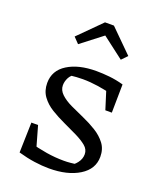

<svg xmlns="http://www.w3.org/2000/svg" viewBox="-136 -802 733 891"><g transform="rotate(20 230.5 -356.0)"><path d="M214 7Q180 7 141.5 1.5Q103 -4 61 -16L91 -77Q137 -64 180.5 -57Q224 -50 266 -50Q283 -50 298.5 -51.5Q314 -53 330 -55L296 -39Q317 -48 332.5 -68Q348 -88 348 -111Q348 -135 328 -151.5Q308 -168 276.5 -183.5Q245 -199 210 -215Q175 -231 143 -250.5Q111 -270 91 -297.5Q71 -325 71 -363Q71 -425 125.5 -459Q180 -493 267 -493Q298 -493 332 -489.5Q366 -486 402 -476L381 -412Q338 -424 297.5 -430Q257 -436 221 -436Q206 -436 190.5 -435Q175 -434 158 -432L183 -444Q162 -434 152.5 -415.5Q143 -397 143 -378Q143 -354 163 -335Q183 -316 214.5 -301Q246 -286 281.5 -270.5Q317 -255 348.5 -235.5Q380 -216 400 -189.5Q420 -163 420 -125Q420 -64 362.5 -28.5Q305 7 214 7ZM61 -16 65 -165H98L140 -17ZM368 -336 324 -476H402L400 -336ZM271 -719 382 -609 355 -581 249 -662 144 -581 117 -609 227 -719Z"/></g></svg>

Font: Piazzolla 24pt
Style: Regular
Weight: 400
Designer: Juan Pablo del Peral
Foundry: Huerta Tipografica
Version: Version 2.005